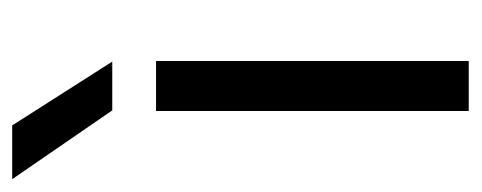

<svg xmlns="http://www.w3.org/2000/svg" viewBox="-282 -518 770 307"><g transform="rotate(-90 102.5 -365.0)"><path d="M78 -500H158V0H78ZM-31 -730H55L157 -570H79Z"/></g></svg>

Font: TASA Orbiter VF Text
Style: Regular
Weight: 400
Designer: Weizhong Zhang
Foundry: 本地遙控
Version: Version 1.001;Glyphs 3.2 (3192)